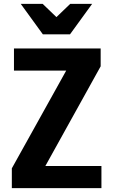

<svg xmlns="http://www.w3.org/2000/svg" viewBox="-20 -970 581 990"><path d="M41 0V-102L342 -643L369 -606H52V-720H499V-628L195 -80L169 -114H503V0ZM201 -793 87 -950H200L327 -828H215L342 -950H455L341 -793Z"/></svg>

Font: Instrument Sans SemiCondensed
Style: Bold
Weight: 700
Width: 4
Designer: Rodrigo Fuenzalida
Foundry: fragTYPE
Version: Version 1.000;gftools[0.9.28]